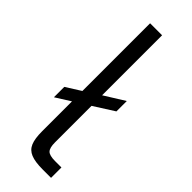

<svg xmlns="http://www.w3.org/2000/svg" viewBox="-237 -733 758 758"><g transform="rotate(45 142.0 -354.0)"><path d="M198 0Q156 0 132.5 -9.5Q109 -19 99.5 -41.5Q90 -64 90 -105V-272L28 -233V-291L90 -330V-708H157V-373L242 -426V-368L157 -314V-110Q157 -80 167.5 -69Q178 -58 210 -58H245V0Z"/></g></svg>

Font: Atkinson Hyperlegible Next Light
Style: Regular
Weight: 300
Designer: Elliott Scott, Megan Eiswerth, Linus Boman, Theodore Petrosky, Letters from Sweden
Foundry: Applied Design Works, Letters from Sweden
Version: Version 2.001